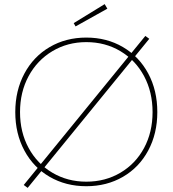

<svg xmlns="http://www.w3.org/2000/svg" viewBox="-20 -892 838 930"><path d="M95 4 684 -718 703 -704 114 18ZM54 -349Q54 -453 98 -535.5Q142 -618 220.5 -664Q299 -710 398 -710Q497 -710 575.5 -664Q654 -618 698 -536Q742 -454 742 -349Q742 -245 698 -163Q654 -81 575.5 -35.5Q497 10 398 10Q299 10 220.5 -35.5Q142 -81 98 -163Q54 -245 54 -349ZM719 -349Q719 -446 678 -523Q637 -600 563.5 -644Q490 -688 398 -688Q307 -688 233.5 -644Q160 -600 118.5 -523Q77 -446 77 -349Q77 -252 118.5 -175.5Q160 -99 233.5 -55.5Q307 -12 398 -12Q490 -12 563.5 -55.5Q637 -99 678 -175.5Q719 -252 719 -349ZM337 -780 487 -872 500 -850 346 -764Z"/></svg>

Font: Easer Grotesk Variable
Style: Regular
Weight: 400
Designer: Boardeaser, Bonnie Shaver-Troup, Thomas Jockin
Foundry: Lexend
Version: Version 1.001;Glyphs 3.1.2 (3151)